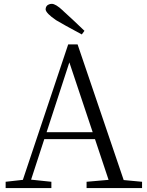

<svg xmlns="http://www.w3.org/2000/svg" viewBox="-20 -960 752 980"><path d="M411.1 -802.7 397.5 -784.2Q295.9 -838.9 265.6 -857.4Q215.8 -891.6 212.9 -911.1Q212.9 -933.6 235.4 -939.5Q240.2 -940.4 244.1 -940.4Q264.6 -940.4 300.8 -906.2Q302.7 -904.3 304.7 -902.3Q320.3 -887.7 353.5 -857.4Q391.6 -820.3 411.1 -802.7ZM217.8 -285.2H453.1L334 -641.6ZM611.3 -41 705.1 -32.2V0H421.9V-32.2L534.2 -42L464.8 -250H206.1L138.7 -43L242.2 -32.2V0H8.8V-32.2L96.7 -42L328.1 -733.4H376Z"/></svg>

Font: GenYoMin JP Light
Style: Regular
Weight: 300
Version: Version 1.001;PS 1;hotconv 16.6.51;makeotf.lib2.5.65220 DEVE